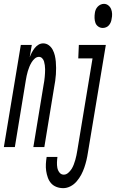

<svg xmlns="http://www.w3.org/2000/svg" viewBox="-62 -763 602 996"><path d="M-42 0 46 -530H103L92 -466Q97 -479 103 -490.5Q109 -502 117.5 -513Q126 -524 137.5 -531Q149 -538 162 -538Q178 -538 191 -528.5Q204 -519 211.5 -504.5Q219 -490 222.5 -475Q226 -460 227.5 -443.5Q229 -427 229 -410.5Q229 -394 228 -377.5Q227 -361 224.5 -344Q222 -327 219 -311L168 0H111L164 -322Q166 -332 167.5 -342.5Q169 -353 170 -363.5Q171 -374 171.5 -384Q172 -394 172 -404Q172 -414 170.5 -424.5Q169 -435 166.5 -444Q164 -453 157 -460.5Q150 -468 140 -468Q128 -468 118 -459Q108 -450 101.5 -439Q95 -428 90.5 -417Q86 -406 82.5 -394.5Q79 -383 76.5 -371Q74 -359 72 -347L15 0ZM471 -618Q458 -618 447.5 -625.5Q437 -633 433 -644.5Q429 -656 428.5 -669Q428 -682 430 -695Q431 -704 434.5 -712.5Q438 -721 444.5 -728Q451 -735 459.5 -739Q468 -743 477 -743Q490 -743 500 -735Q510 -727 514.5 -715.5Q519 -704 519.5 -691Q520 -678 517 -665Q516 -656 512.5 -647.5Q509 -639 503 -632Q497 -625 488.5 -621.5Q480 -618 471 -618ZM266 213Q247 213 230.5 206.5Q214 200 203 187.5Q192 175 186 158Q180 141 177.5 123.5Q175 106 176 87.5Q177 69 180 51H236Q234 65 233.5 79.5Q233 94 235.5 107.5Q238 121 246.5 132Q255 143 269 143Q281 143 291.5 134Q302 125 309 114Q316 103 320.5 91Q325 79 328.5 67Q332 55 334.5 42.5Q337 30 339 18L418 -460H344L347 -530H487L394 29Q391 49 386.5 68Q382 87 375.5 106Q369 125 359.5 143Q350 161 336 177.5Q322 194 303.5 203.5Q285 213 266 213Z"/></svg>

Font: Iosevka Curly Oblique
Style: Regular
Weight: 400
Italic angle: -9°
Monospace: yes
Designer: Belleve Invis
Foundry: Belleve Invis
Version: Version 11.1.0; ttfautohint (v1.8.3)